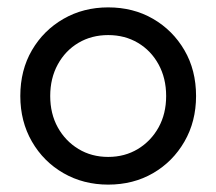

<svg xmlns="http://www.w3.org/2000/svg" viewBox="-20 -490 586 520"><path d="M35 -230Q35 -300 66.5 -354Q98 -408 152 -439Q206 -470 273 -470Q341 -470 394.5 -439Q448 -408 479.5 -354Q511 -300 511 -230Q511 -161 479.5 -106.5Q448 -52 394.5 -21Q341 10 273 10Q206 10 152 -21Q98 -52 66.5 -106.5Q35 -161 35 -230ZM116 -230Q116 -182 136.5 -145Q157 -108 192.5 -86.5Q228 -65 273 -65Q318 -65 353.5 -86.5Q389 -108 409.5 -145Q430 -182 430 -230Q430 -278 409.5 -315.5Q389 -353 353.5 -374Q318 -395 273 -395Q228 -395 192.5 -374Q157 -353 136.5 -315.5Q116 -278 116 -230Z"/></svg>

Font: Venryn Sans
Style: Regular
Weight: 400
Designer: Owen Earl, indestructible type* (font) & Cristiano Sobral (main changes)
Version: Version 3.600; ttfautohint (v1.8.3)